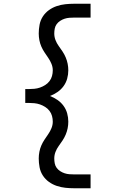

<svg xmlns="http://www.w3.org/2000/svg" viewBox="-20 -853 640 1026"><path d="M377 153Q353 153 329.5 150.5Q306 148 283.5 140.5Q261 133 241.5 119Q222 105 209 85Q196 65 191.5 41Q187 17 187 -6Q187 -24 190.5 -42Q194 -60 201 -76Q208 -92 218 -107Q228 -122 238 -136.5Q248 -151 255 -168Q262 -185 262 -203Q262 -218 258 -233Q254 -248 244.5 -260.5Q235 -273 221.5 -281.5Q208 -290 193.5 -295Q179 -300 163.5 -301.5Q148 -303 133 -303H115V-377H133Q148 -377 163.5 -378.5Q179 -380 193.5 -385Q208 -390 221.5 -398.5Q235 -407 244.5 -419.5Q254 -432 258 -447Q262 -462 262 -477Q262 -495 255 -512Q248 -529 238 -543.5Q228 -558 218 -573Q208 -588 201 -604Q194 -620 190.5 -638Q187 -656 187 -674Q187 -697 191.5 -721Q196 -745 209 -765Q222 -785 241.5 -799Q261 -813 283.5 -820.5Q306 -828 329.5 -830.5Q353 -833 377 -833H464V-759H377Q364 -759 351 -758Q338 -757 325.5 -753Q313 -749 301.5 -741.5Q290 -734 282.5 -723.5Q275 -713 272.5 -700Q270 -687 270 -674Q270 -656 276.5 -639Q283 -622 293.5 -607.5Q304 -593 314 -578Q324 -563 331 -546.5Q338 -530 341.5 -512.5Q345 -495 345 -477Q345 -455 339 -433Q333 -411 319.5 -392.5Q306 -374 287 -361Q268 -348 247 -340Q268 -332 287 -319Q306 -306 319.5 -287.5Q333 -269 339 -247Q345 -225 345 -203Q345 -185 341.5 -167.5Q338 -150 331 -133.5Q324 -117 314 -102Q304 -87 293.5 -72.5Q283 -58 276.5 -41Q270 -24 270 -6Q270 7 272.5 20Q275 33 282.5 43.5Q290 54 301.5 61.5Q313 69 325.5 73Q338 77 351 78Q364 79 377 79H464V153Z"/></svg>

Font: Iosevka Plex Etoile
Style: Regular
Weight: 400
Designer: Belleve Invis
Foundry: Belleve Invis
Version: Version 25.1.1; ttfautohint (v1.8.4)